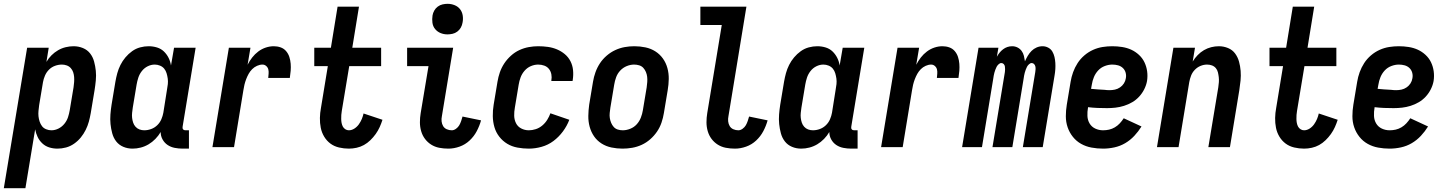

<svg xmlns="http://www.w3.org/2000/svg" viewBox="-53 -770 7573 1005"><path d="M-33 215 89 -520H202L190 -446Q201 -465 216.5 -480.5Q232 -496 251 -507Q270 -518 291 -523Q312 -528 332 -528Q358 -528 381 -518.5Q404 -509 418.5 -490.5Q433 -472 439.5 -448Q446 -424 448.5 -399.5Q451 -375 448.5 -349Q446 -323 442 -298L422 -178Q418 -155 412 -133Q406 -111 395.5 -90Q385 -69 370 -50.5Q355 -32 335 -18Q315 -4 292.5 2Q270 8 248 8Q225 8 204.5 1.5Q184 -5 168.5 -19.5Q153 -34 144 -53Q135 -72 131 -93L80 215ZM216 -88Q235 -88 253 -97Q271 -106 284 -122Q297 -138 303 -156.5Q309 -175 312 -193L332 -313Q334 -327 335 -340.5Q336 -354 335 -367Q334 -380 330 -392Q326 -404 317.5 -413.5Q309 -423 296.5 -427.5Q284 -432 271 -432Q253 -432 235 -425.5Q217 -419 203.5 -405.5Q190 -392 182.5 -374.5Q175 -357 172 -340L152 -220Q150 -205 148.5 -190Q147 -175 148.5 -161Q150 -147 154.5 -133.5Q159 -120 167 -109.5Q175 -99 188.5 -93.5Q202 -88 216 -88Z M641 8Q615 8 592.5 -1.5Q570 -11 555.5 -29.5Q541 -48 534.5 -72Q528 -96 525.5 -120.5Q523 -145 525 -171Q527 -197 531 -222L551 -342Q555 -365 561 -387Q567 -409 577.5 -430Q588 -451 603.5 -469.5Q619 -488 638.5 -502Q658 -516 680.5 -522Q703 -528 725 -528Q748 -528 769 -521.5Q790 -515 805 -500.5Q820 -486 829.5 -467Q839 -448 842 -427L858 -520H971L903 -108Q902 -104 902.5 -100Q903 -96 905.5 -93Q908 -90 911.5 -89Q915 -88 919 -88H936V8H903Q882 8 861.5 4Q841 0 824.5 -11Q808 -22 798 -40Q788 -58 788 -79Q777 -60 760.5 -43Q744 -26 724.5 -14.5Q705 -3 683.5 2.5Q662 8 641 8ZM702 -88Q720 -88 738 -94.5Q756 -101 770 -114.5Q784 -128 791.5 -145.5Q799 -163 802 -180L821 -300Q824 -315 825.5 -330Q827 -345 825 -359Q823 -373 819 -386.5Q815 -400 806.5 -410.5Q798 -421 784.5 -426.5Q771 -432 757 -432Q738 -432 720 -423Q702 -414 689.5 -398Q677 -382 671 -363.5Q665 -345 662 -327L642 -207Q640 -193 638.5 -179.5Q637 -166 638.5 -153Q640 -140 644 -128Q648 -116 656.5 -106.5Q665 -97 677 -92.5Q689 -88 702 -88Z M1059 0 1145 -520H1258L1243 -431Q1253 -451 1267 -469Q1281 -487 1299 -500.5Q1317 -514 1338 -521Q1359 -528 1380 -528Q1399 -528 1416 -522Q1433 -516 1444.5 -502.5Q1456 -489 1461.5 -472Q1467 -455 1468.5 -436.5Q1470 -418 1468.5 -399.5Q1467 -381 1464 -362H1351Q1352 -373 1353 -384.5Q1354 -396 1351.5 -406.5Q1349 -417 1340.5 -424.5Q1332 -432 1321 -432Q1307 -432 1292.5 -425.5Q1278 -419 1267 -408Q1256 -397 1248.5 -383.5Q1241 -370 1235.5 -355.5Q1230 -341 1226.5 -326.5Q1223 -312 1221 -298L1172 0Z M1773 8Q1747 8 1721.5 2Q1696 -4 1676.5 -18.5Q1657 -33 1644 -54.5Q1631 -76 1626 -101Q1621 -126 1621.5 -152.5Q1622 -179 1627 -205L1663 -424H1592V-520H1679L1714 -735H1826L1791 -520H1942V-424H1775L1736 -189Q1734 -179 1733.5 -168.5Q1733 -158 1733 -147.5Q1733 -137 1735 -126.5Q1737 -116 1741.5 -107.5Q1746 -99 1754.5 -93.5Q1763 -88 1773 -88Q1788 -88 1802 -97Q1816 -106 1825.5 -119.5Q1835 -133 1841 -147.5Q1847 -162 1850 -176L1949 -143Q1943 -124 1934.5 -105Q1926 -86 1913.5 -68.5Q1901 -51 1885.5 -36Q1870 -21 1852 -11Q1834 -1 1813.5 3.5Q1793 8 1773 8Z M2294 8Q2269 8 2246 3.5Q2223 -1 2204 -13Q2185 -25 2171.5 -43Q2158 -61 2151.5 -83.5Q2145 -106 2145 -130Q2145 -154 2149 -178L2190 -424H2078V-520H2319L2260 -162Q2257 -148 2258.5 -134.5Q2260 -121 2266.5 -110Q2273 -99 2285.5 -93.5Q2298 -88 2312 -88Q2323 -88 2334 -96Q2345 -104 2351 -114.5Q2357 -125 2361 -137Q2365 -149 2368 -160L2465 -140Q2457 -111 2442.5 -83.5Q2428 -56 2405 -34.5Q2382 -13 2352.5 -2.5Q2323 8 2294 8ZM2289 -590Q2270 -590 2253 -597Q2236 -604 2224.5 -618Q2213 -632 2210.5 -651Q2208 -670 2211 -689Q2213 -702 2220 -714.5Q2227 -727 2238.5 -735.5Q2250 -744 2263.5 -747Q2277 -750 2290 -750Q2309 -750 2326.5 -743Q2344 -736 2355 -722Q2366 -708 2369 -689Q2372 -670 2368 -651Q2366 -638 2359 -625.5Q2352 -613 2340.5 -604.5Q2329 -596 2315.5 -593Q2302 -590 2289 -590Z M2715 8Q2685 8 2655.5 2.5Q2626 -3 2602 -17.5Q2578 -32 2560.5 -54.5Q2543 -77 2535 -104.5Q2527 -132 2526.5 -162Q2526 -192 2531 -222L2551 -342Q2555 -367 2563.5 -391.5Q2572 -416 2586.5 -438Q2601 -460 2621.5 -478.5Q2642 -497 2666 -508Q2690 -519 2715 -523.5Q2740 -528 2764 -528Q2790 -528 2815 -524.5Q2840 -521 2862.5 -511.5Q2885 -502 2903.5 -486.5Q2922 -471 2933 -449.5Q2944 -428 2946.5 -403Q2949 -378 2945 -352L2944 -346H2833V-349Q2836 -365 2833 -381Q2830 -397 2820.5 -409Q2811 -421 2796 -426.5Q2781 -432 2764 -432Q2745 -432 2726 -424Q2707 -416 2693 -400Q2679 -384 2672 -365Q2665 -346 2662 -327L2642 -207Q2638 -185 2638.5 -164Q2639 -143 2648 -125Q2657 -107 2675.5 -97.5Q2694 -88 2715 -88Q2733 -88 2751.5 -94Q2770 -100 2785.5 -113Q2801 -126 2811.5 -143Q2822 -160 2828 -177L2927 -143Q2915 -111 2893.5 -82Q2872 -53 2844 -32Q2816 -11 2782 -1.5Q2748 8 2715 8Z M3206 8Q3176 8 3147.5 2Q3119 -4 3095.5 -19Q3072 -34 3056.5 -56.5Q3041 -79 3033.5 -106.5Q3026 -134 3026.5 -163.5Q3027 -193 3031 -222L3051 -342Q3055 -367 3064 -392Q3073 -417 3087.5 -439Q3102 -461 3123 -479Q3144 -497 3168 -508Q3192 -519 3217 -523.5Q3242 -528 3267 -528Q3297 -528 3325.5 -522Q3354 -516 3377.5 -501Q3401 -486 3417 -463.5Q3433 -441 3440.5 -413.5Q3448 -386 3447.5 -356.5Q3447 -327 3442 -298L3422 -178Q3418 -153 3409.5 -128Q3401 -103 3386 -81Q3371 -59 3350.5 -41Q3330 -23 3306 -12Q3282 -1 3256.5 3.5Q3231 8 3206 8ZM3207 -88Q3226 -88 3246 -96Q3266 -104 3280 -119.5Q3294 -135 3301.5 -154.5Q3309 -174 3312 -193L3332 -313Q3334 -327 3335 -341Q3336 -355 3334.5 -368Q3333 -381 3328 -393Q3323 -405 3314.5 -414.5Q3306 -424 3293 -428Q3280 -432 3266 -432Q3247 -432 3227.5 -424Q3208 -416 3193.5 -400.5Q3179 -385 3172 -365.5Q3165 -346 3162 -327L3142 -207Q3140 -193 3138.5 -179Q3137 -165 3139 -152Q3141 -139 3146 -127Q3151 -115 3159.5 -105.5Q3168 -96 3180.5 -92Q3193 -88 3207 -88Z M3794 8Q3769 8 3746 3.5Q3723 -1 3704 -13Q3685 -25 3671.5 -43Q3658 -61 3651.5 -83.5Q3645 -106 3645 -130Q3645 -154 3649 -178L3725 -639H3613V-735H3854L3760 -162Q3757 -148 3758.5 -134.5Q3760 -121 3766.5 -110Q3773 -99 3785.5 -93.5Q3798 -88 3812 -88Q3823 -88 3834 -96Q3845 -104 3851 -114.5Q3857 -125 3861 -137Q3865 -149 3868 -160L3965 -140Q3957 -111 3942.5 -83.5Q3928 -56 3905 -34.5Q3882 -13 3852.5 -2.5Q3823 8 3794 8Z M4141 8Q4115 8 4092.5 -1.5Q4070 -11 4055.5 -29.5Q4041 -48 4034.5 -72Q4028 -96 4025.5 -120.5Q4023 -145 4025 -171Q4027 -197 4031 -222L4051 -342Q4055 -365 4061 -387Q4067 -409 4077.5 -430Q4088 -451 4103.5 -469.5Q4119 -488 4138.5 -502Q4158 -516 4180.5 -522Q4203 -528 4225 -528Q4248 -528 4269 -521.5Q4290 -515 4305 -500.5Q4320 -486 4329.5 -467Q4339 -448 4342 -427L4358 -520H4471L4403 -108Q4402 -104 4402.5 -100Q4403 -96 4405.5 -93Q4408 -90 4411.5 -89Q4415 -88 4419 -88H4436V8H4403Q4382 8 4361.5 4Q4341 0 4324.5 -11Q4308 -22 4298 -40Q4288 -58 4288 -79Q4277 -60 4260.5 -43Q4244 -26 4224.5 -14.5Q4205 -3 4183.5 2.5Q4162 8 4141 8ZM4202 -88Q4220 -88 4238 -94.5Q4256 -101 4270 -114.5Q4284 -128 4291.5 -145.5Q4299 -163 4302 -180L4321 -300Q4324 -315 4325.5 -330Q4327 -345 4325 -359Q4323 -373 4319 -386.5Q4315 -400 4306.5 -410.5Q4298 -421 4284.5 -426.5Q4271 -432 4257 -432Q4238 -432 4220 -423Q4202 -414 4189.5 -398Q4177 -382 4171 -363.5Q4165 -345 4162 -327L4142 -207Q4140 -193 4138.5 -179.5Q4137 -166 4138.5 -153Q4140 -140 4144 -128Q4148 -116 4156.5 -106.5Q4165 -97 4177 -92.5Q4189 -88 4202 -88Z M4559 0 4645 -520H4758L4743 -431Q4753 -451 4767 -469Q4781 -487 4799 -500.5Q4817 -514 4838 -521Q4859 -528 4880 -528Q4899 -528 4916 -522Q4933 -516 4944.5 -502.5Q4956 -489 4961.5 -472Q4967 -455 4968.5 -436.5Q4970 -418 4968.5 -399.5Q4967 -381 4964 -362H4851Q4852 -373 4853 -384.5Q4854 -396 4851.5 -406.5Q4849 -417 4840.5 -424.5Q4832 -432 4821 -432Q4807 -432 4792.5 -425.5Q4778 -419 4767 -408Q4756 -397 4748.5 -383.5Q4741 -370 4735.5 -355.5Q4730 -341 4726.5 -326.5Q4723 -312 4721 -298L4672 0Z M4983 0 5069 -520H5173L5165 -473Q5171 -484 5179 -494Q5187 -504 5197.5 -512Q5208 -520 5220 -524Q5232 -528 5245 -528Q5260 -528 5273 -521.5Q5286 -515 5294.5 -503.5Q5303 -492 5306.5 -477.5Q5310 -463 5312 -449Q5318 -463 5326.5 -477.5Q5335 -492 5346.5 -503.5Q5358 -515 5373 -521.5Q5388 -528 5404 -528Q5420 -528 5434 -520.5Q5448 -513 5455.5 -500Q5463 -487 5466.5 -472Q5470 -457 5471 -441Q5472 -425 5471 -408.5Q5470 -392 5467 -375L5405 0H5301L5366 -393Q5367 -400 5367.5 -407.5Q5368 -415 5366.5 -422Q5365 -429 5360 -434.5Q5355 -440 5347 -440Q5340 -440 5333 -433.5Q5326 -427 5322.5 -420Q5319 -413 5316 -405Q5313 -397 5311 -389.5Q5309 -382 5307.5 -374Q5306 -366 5305 -358L5246 0H5142L5207 -393Q5208 -400 5208 -407.5Q5208 -415 5207 -422Q5206 -429 5201 -434.5Q5196 -440 5188 -440Q5181 -440 5174 -433.5Q5167 -427 5163.5 -420Q5160 -413 5157 -405Q5154 -397 5152 -389.5Q5150 -382 5148.5 -374Q5147 -366 5146 -358L5087 0Z M5721 8Q5690 8 5660.5 2.5Q5631 -3 5606 -17Q5581 -31 5563 -53.5Q5545 -76 5535.5 -103.5Q5526 -131 5526 -161.5Q5526 -192 5531 -222L5551 -342Q5555 -367 5564 -392Q5573 -417 5587.5 -439.5Q5602 -462 5623 -480Q5644 -498 5668.5 -509Q5693 -520 5718.5 -524Q5744 -528 5769 -528Q5795 -528 5820.5 -524Q5846 -520 5868 -510Q5890 -500 5908.5 -483Q5927 -466 5937.5 -444Q5948 -422 5951.5 -397Q5955 -372 5951 -346Q5947 -324 5936.5 -303Q5926 -282 5910 -264.5Q5894 -247 5873.5 -235Q5853 -223 5830.5 -216Q5808 -209 5786 -206.5Q5764 -204 5742 -204Q5716 -204 5691.5 -205Q5667 -206 5642 -209V-207Q5638 -185 5639 -163Q5640 -141 5650.5 -123.5Q5661 -106 5680 -97Q5699 -88 5721 -88Q5737 -88 5752.5 -91.5Q5768 -95 5782.5 -103.5Q5797 -112 5808.5 -124.5Q5820 -137 5829 -151L5922 -108Q5906 -82 5884.5 -59Q5863 -36 5836.5 -20.5Q5810 -5 5780 1.5Q5750 8 5721 8ZM5755 -298Q5769 -298 5783 -301Q5797 -304 5809.5 -312.5Q5822 -321 5830 -333.5Q5838 -346 5840 -360Q5843 -375 5839 -389.5Q5835 -404 5824.5 -414Q5814 -424 5799.5 -428Q5785 -432 5769 -432Q5750 -432 5730 -424.5Q5710 -417 5695.5 -401.5Q5681 -386 5673 -366.5Q5665 -347 5662 -327L5658 -305Q5675 -303 5692.5 -302Q5710 -301 5726 -300H5727Q5734 -299 5741 -298.5Q5748 -298 5755 -298Z M6003 0 6089 -520H6202L6190 -448Q6201 -466 6216 -481.5Q6231 -497 6249 -507.5Q6267 -518 6287 -523Q6307 -528 6327 -528Q6352 -528 6375 -518.5Q6398 -509 6412 -490Q6426 -471 6432.5 -447.5Q6439 -424 6441 -399Q6443 -374 6440.5 -348.5Q6438 -323 6434 -298L6385 0H6272L6324 -313Q6326 -327 6327 -340Q6328 -353 6326.5 -366Q6325 -379 6322 -391.5Q6319 -404 6311 -413.5Q6303 -423 6291 -427.5Q6279 -432 6265 -432Q6248 -432 6231 -425Q6214 -418 6201 -404.5Q6188 -391 6181.5 -374Q6175 -357 6172 -340L6116 0Z M6773 8Q6747 8 6721.5 2Q6696 -4 6676.5 -18.5Q6657 -33 6644 -54.5Q6631 -76 6626 -101Q6621 -126 6621.5 -152.5Q6622 -179 6627 -205L6663 -424H6592V-520H6679L6714 -735H6826L6791 -520H6942V-424H6775L6736 -189Q6734 -179 6733.5 -168.5Q6733 -158 6733 -147.5Q6733 -137 6735 -126.5Q6737 -116 6741.5 -107.5Q6746 -99 6754.5 -93.5Q6763 -88 6773 -88Q6788 -88 6802 -97Q6816 -106 6825.5 -119.5Q6835 -133 6841 -147.5Q6847 -162 6850 -176L6949 -143Q6943 -124 6934.5 -105Q6926 -86 6913.5 -68.5Q6901 -51 6885.5 -36Q6870 -21 6852 -11Q6834 -1 6813.5 3.5Q6793 8 6773 8Z M7221 8Q7190 8 7160.5 2.5Q7131 -3 7106 -17Q7081 -31 7063 -53.5Q7045 -76 7035.5 -103.5Q7026 -131 7026 -161.5Q7026 -192 7031 -222L7051 -342Q7055 -367 7064 -392Q7073 -417 7087.5 -439.5Q7102 -462 7123 -480Q7144 -498 7168.5 -509Q7193 -520 7218.5 -524Q7244 -528 7269 -528Q7295 -528 7320.5 -524Q7346 -520 7368 -510Q7390 -500 7408.5 -483Q7427 -466 7437.5 -444Q7448 -422 7451.5 -397Q7455 -372 7451 -346Q7447 -324 7436.5 -303Q7426 -282 7410 -264.5Q7394 -247 7373.5 -235Q7353 -223 7330.5 -216Q7308 -209 7286 -206.5Q7264 -204 7242 -204Q7216 -204 7191.5 -205Q7167 -206 7142 -209V-207Q7138 -185 7139 -163Q7140 -141 7150.5 -123.5Q7161 -106 7180 -97Q7199 -88 7221 -88Q7237 -88 7252.5 -91.5Q7268 -95 7282.5 -103.5Q7297 -112 7308.5 -124.5Q7320 -137 7329 -151L7422 -108Q7406 -82 7384.5 -59Q7363 -36 7336.5 -20.5Q7310 -5 7280 1.5Q7250 8 7221 8ZM7255 -298Q7269 -298 7283 -301Q7297 -304 7309.5 -312.5Q7322 -321 7330 -333.5Q7338 -346 7340 -360Q7343 -375 7339 -389.5Q7335 -404 7324.5 -414Q7314 -424 7299.5 -428Q7285 -432 7269 -432Q7250 -432 7230 -424.5Q7210 -417 7195.5 -401.5Q7181 -386 7173 -366.5Q7165 -347 7162 -327L7158 -305Q7175 -303 7192.5 -302Q7210 -301 7226 -300H7227Q7234 -299 7241 -298.5Q7248 -298 7255 -298Z"/></svg>

Font: Iosevka Web
Style: Bold Italic
Weight: 700
Italic angle: -9°
Monospace: yes
Designer: Belleve Invis
Foundry: Belleve Invis
Version: Version 28.0.3; ttfautohint (v1.8.3)